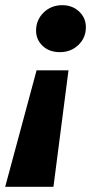

<svg xmlns="http://www.w3.org/2000/svg" viewBox="-53 -566 362 740"><path d="M86 -448Q86 -489 115 -517.5Q144 -546 187 -546Q226 -546 252 -521.5Q278 -497 278 -461Q278 -420 249 -392.5Q220 -365 178 -365Q137 -365 111.5 -389Q86 -413 86 -448ZM88 -295H211L153 154H-33Z"/></svg>

Font: Idrija
Style: Bold Italic
Weight: 700
Italic angle: -11.3°
Designer: Julieta Ulanovsky
Foundry: Julieta Ulanovsky
Version: Version 7.200